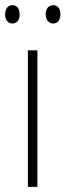

<svg xmlns="http://www.w3.org/2000/svg" viewBox="-32 -724 254 744"><path d="M-12 -668C-12 -648 -2 -633 16 -633C34 -633 44 -647 44 -668C44 -690 34 -704 16 -704C-2 -704 -12 -689 -12 -668ZM145 -669C145 -648 156 -633 174 -633C192 -633 202 -647 202 -669C202 -690 192 -704 174 -704C156 -704 145 -689 145 -669ZM113 0V-529H76V0Z"/></svg>

Font: Noto Sans Ethiopic Condensed ExtraLight
Style: Regular
Weight: 200
Width: 3
Designer: Monotype Design Team
Foundry: Monotype Imaging Inc.
Version: Version 2.102